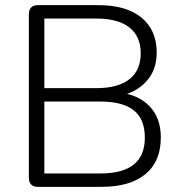

<svg xmlns="http://www.w3.org/2000/svg" viewBox="-20 -725 711 745"><path d="M126 0Q110 0 101 -9Q92 -18 92 -35V-670Q92 -687 101 -696Q110 -705 126 -705H361Q434 -705 484 -683.5Q534 -662 561 -621Q588 -580 588 -520Q588 -454 548.5 -410Q509 -366 442 -352V-366Q517 -358 560.5 -312.5Q604 -267 604 -192Q604 -98 544 -49Q484 0 374 0ZM152 -52H369Q456 -52 499 -86.5Q542 -121 542 -191Q542 -263 499 -297Q456 -331 369 -331H152ZM152 -383H354Q438 -383 482 -417.5Q526 -452 526 -518Q526 -584 482 -618.5Q438 -653 354 -653H152Z"/></svg>

Font: Nunito ExtraLight Light
Style: Regular
Weight: 300
Version: Version 3.602